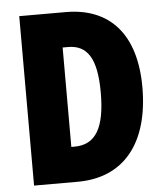

<svg xmlns="http://www.w3.org/2000/svg" viewBox="-52 -760 690 806"><g transform="rotate(-5 293.5 -357.0)"><path d="M548 -372C548 -593 442 -714 255 -714H59V0H243C437 0 548 -135 548 -372ZM372 -365C372 -216 332 -148 242 -148H229V-567H252C332 -567 372 -510 372 -365Z"/></g></svg>

Font: Noto Sans Thai ExtCond Blk
Style: Regular
Weight: 900
Width: 2
Designer: Monotype Design Team
Foundry: Monotype Imaging Inc.
Version: Version 2.002